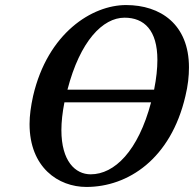

<svg xmlns="http://www.w3.org/2000/svg" viewBox="-20 -730 768 760"><path d="M322 10C486 10 656 -100 714 -350C724 -391 728 -429 728 -463C728 -634 615 -710 479 -710C345 -710 169 -600 111 -350C102 -309 97 -272 97 -239C97 -67 211 10 322 10ZM578 -325C527 -132 433 -40 339 -40C278 -40 223 -92 223 -215C223 -247 227 -284 235 -325ZM590 -375H247C297 -568 387 -660 473 -660C551 -660 603 -610 603 -493C603 -459 599 -420 590 -375Z"/></svg>

Font: Pfennig
Style: BoldItalic
Weight: 700
Italic angle: -13°
Version: Version 20100423